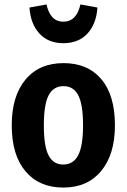

<svg xmlns="http://www.w3.org/2000/svg" viewBox="-20 -831 572 867"><path d="M499 -265Q499 -134 437 -59Q375 16 266 16Q157 16 95 -57.5Q33 -131 33 -265Q33 -397 95 -471.5Q157 -546 267 -546Q376 -546 437.5 -473.5Q499 -401 499 -265ZM178 -265Q178 -170 199.5 -129Q221 -88 266 -88Q311 -88 333 -130Q355 -172 355 -265Q355 -359 333.5 -400.5Q312 -442 267 -442Q221 -442 199.5 -400.5Q178 -359 178 -265ZM113 -797 190 -811Q207 -733 266 -733Q296 -733 315.5 -753Q335 -773 343 -811L420 -797Q415 -723 375 -679.5Q335 -636 266 -636Q198 -636 158 -679.5Q118 -723 113 -797Z"/></svg>

Font: Fira Sans Condensed SemiBold
Style: Regular
Weight: 600
Width: 3
Designer: bBox Type GmbH & Carrois Corporate GbR & Edenspiekermann AG
Foundry: bBox Type GmbH & Carrois Corporate GbR & Edenspiekermann AG
Version: Version 4.301